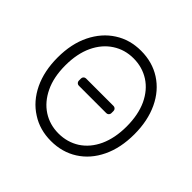

<svg xmlns="http://www.w3.org/2000/svg" viewBox="-181 -935 1124 1124"><g transform="rotate(45 381.0 -373.5)"><path d="M246.8 -383.9V-365.4Q246.8 -356.9 252.8 -350.9Q258.9 -344.8 267.4 -344.8H495Q503.9 -344.8 509.9 -350.9Q516 -356.9 516 -365.4V-383.9Q516 -392.4 509.9 -398.4Q503.9 -404.5 495 -404.5H267.4Q258.9 -404.5 252.8 -398.4Q246.8 -392.4 246.8 -383.9ZM103.3 -177.2Q144.5 -92 217.3 -46.2Q288.4 0 381 0Q474.1 0 545.8 -45.8Q618.3 -92 658.4 -176.1Q698.9 -259.9 698.9 -373.6Q698.9 -485.1 658.7 -570.3Q619 -654.5 546.2 -701.3Q474.4 -747.2 381 -747.2Q289.1 -747.2 217.7 -701.3Q146 -655.5 104.4 -571.4Q62.9 -487.2 62.9 -373.6Q62.9 -262.1 103.3 -177.2ZM160.2 -539.4Q193.5 -610.1 252.1 -647.7Q309.3 -684.7 381 -684.7Q453.8 -684.7 511.7 -647.7Q568.9 -610.8 601.9 -541.2Q634.6 -470.5 634.6 -373.6Q634.6 -278.4 602.3 -207.4Q570 -137.4 511.7 -99.4Q453.5 -62.5 381 -62.5Q308.6 -62.5 251.1 -99.8Q193.9 -137.1 160.9 -206.3Q127.5 -275.2 127.5 -373.6Q127.5 -469.1 160.2 -539.4Z"/></g></svg>

Font: DeltaSans Light
Style: Regular
Weight: 300
Designer: Rasmus Andersson
Foundry: rsms
Version: Version 3.012